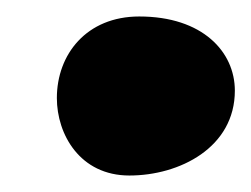

<svg xmlns="http://www.w3.org/2000/svg" viewBox="-20 -494 305 233"><path d="M137 -281C198 -281 265 -315 265 -384C265 -431 226 -474 149 -474C85 -474 49 -428 49 -375C49 -331 77 -281 137 -281Z"/></svg>

Font: Bangerz
Style: Bold
Weight: 700
Designer: vernon adams
Foundry: Vernon Adams
Version: Version 2.10;December 28, 2023;FontCreator 13.0.0.2683 64-bi